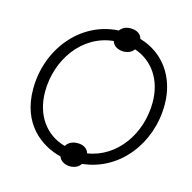

<svg xmlns="http://www.w3.org/2000/svg" viewBox="-111 -845 987 988"><g transform="rotate(15 383.0 -350.5)"><path d="M61 -303C61 -118 177 -31 287 -3C294 17 313 30 340 33C368 35 391 25 404 5C600 -15 736 -194 736 -398C736 -545 655 -657 527 -694C522 -717 502 -731 474 -733C446 -736 423 -726 409 -707C206 -696 61 -513 61 -303ZM124 -305C124 -475 233 -632 398 -648C404 -626 424 -612 452 -609C479 -607 502 -616 515 -635C612 -602 673 -514 673 -394C673 -229 571 -78 415 -54C409 -76 390 -90 362 -92C331 -94 307 -83 294 -61C189 -90 124 -181 124 -305Z"/></g></svg>

Font: Fixel Display Light
Style: Italic
Weight: 300
Italic angle: -10°
Designer: AlfaBravo + MacPaw
Foundry: Kyrylo Tkachov, Marchela Mozhyna, Serhii Makarenko, Maria Weinstein, Zakhar Kryvoshyya
Version: Version 1.210;Glyphs 3.2 (3217)